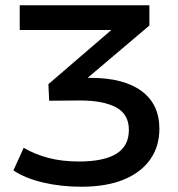

<svg xmlns="http://www.w3.org/2000/svg" viewBox="-20 -518 676 730"><path d="M289 192Q212 192 144 176Q76 160 31 130L70 44Q113 69 164.5 82.5Q216 96 280 96Q375 96 422.5 66.5Q470 37 470 -24Q470 -84 421 -110Q372 -136 285 -136L167 -135L164 -198L443 -438L442 -404H55V-498H548V-421L286 -199L260 -222H324Q450 -222 518 -172Q586 -122 586 -28Q586 39 551 88.5Q516 138 450 165Q384 192 289 192Z"/></svg>

Font: Nunito Sans 7pt SemiExpanded SemiBold
Style: Regular
Weight: 600
Width: 6
Designer: Vernon Adams
Foundry: Vernon Adams
Version: Version 3.101;gftools[0.9.27]